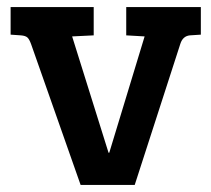

<svg xmlns="http://www.w3.org/2000/svg" viewBox="-20 -523 598 543"><path d="M337 -503H548V-425L517 -423Q497 -421 490 -399L361 0H208L68 -398Q63 -412 57.5 -417Q52 -422 39 -423L10 -425V-503H245V-423L184 -420L287 -91H289L389 -420L337 -423Z"/></svg>

Font: Bree Serif
Style: Regular
Weight: 400
Designer: Veronika Burian, Jos Scaglione
Foundry: TypeTogether
Version: Version 1.002